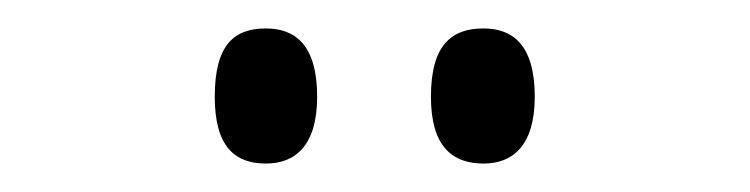

<svg xmlns="http://www.w3.org/2000/svg" viewBox="-20 -762 527 135"><path d="M320 -647C340 -647 356 -659 356 -694C356 -731 340 -742 320 -742C298 -742 283 -731 283 -694C283 -659 298 -647 320 -647ZM167 -647C187 -647 203 -659 203 -694C203 -731 187 -742 167 -742C145 -742 131 -731 131 -694C131 -659 145 -647 167 -647Z"/></svg>

Font: Noto Serif Armenian Condensed Light
Style: Regular
Weight: 300
Width: 3
Designer: Monotype Design Team
Foundry: Monotype Imaging Inc.
Version: Version 2.008